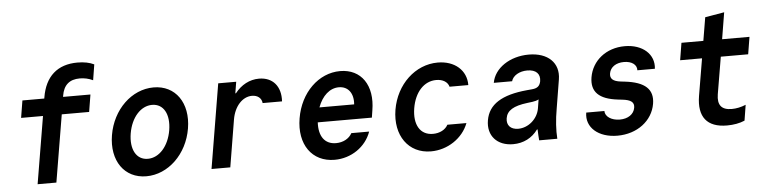

<svg xmlns="http://www.w3.org/2000/svg" viewBox="-46 -979 4892 1223"><g transform="rotate(-5 2400.0 -368.0)"><path d="M153 0H273L345 -430H520L538 -540H363L364 -547C375 -615 413 -648 479 -648C507 -648 536 -642 563 -629L579 -729C551 -743 514 -750 473 -750C345 -750 266 -680 244 -547L243 -540H103L85 -430H225Z M848 10C988 10 1111 -108 1138 -270C1165 -432 1082 -550 942 -550C802 -550 679 -432 652 -270C625 -108 708 10 848 10ZM867 -100C794 -100 755 -169 772 -271C789 -371 850 -440 923 -440C996 -440 1035 -371 1018 -269C1001 -169 940 -100 867 -100Z M1385 0 1435 -302C1449 -385 1501 -442 1562 -442C1598 -442 1623 -422 1626 -390H1750C1756 -486 1704 -547 1616 -547C1556 -547 1502 -518 1462 -467H1458L1470 -540H1355L1265 0Z M1965 -237H2311L2318 -282C2345 -441 2270 -550 2135 -550C1997 -550 1879 -435 1852 -273C1824 -108 1907 10 2052 10C2158 10 2252 -54 2286 -150H2172C2154 -116 2115 -95 2070 -95C1997 -95 1960 -149 1965 -237ZM2118 -448C2177 -448 2212 -402 2206 -331H1984C2011 -404 2060 -448 2118 -448Z M2786 -150C2770 -119 2733 -100 2690 -100C2608 -100 2568 -169 2585 -273C2602 -375 2662 -440 2740 -440C2782 -440 2813 -421 2821 -390H2941C2942 -485 2867 -550 2759 -550C2615 -550 2492 -434 2465 -274C2438 -111 2524 10 2668 10C2774 10 2872 -55 2908 -150Z M3399 -374C3393 -345 3378 -331 3343 -328L3310 -325C3148 -310 3063 -256 3046 -156C3029 -58 3091 10 3193 10C3260 10 3315 -19 3352 -70H3356C3357 -44 3358 -20 3360 0H3476C3472 -55 3476 -120 3489 -193L3519 -376C3536 -480 3464 -550 3341 -550C3220 -550 3120 -483 3104 -390H3221C3231 -426 3273 -450 3323 -450C3379 -450 3407 -421 3399 -374ZM3234 -85C3185 -85 3159 -114 3166 -158C3174 -207 3216 -233 3306 -244L3338 -248C3354 -250 3368 -254 3379 -260L3370 -204C3359 -137 3299 -85 3234 -85Z M3674 -150C3658 -56 3738 14 3860 14C3986 14 4085 -61 4103 -169C4118 -260 4065 -310 3936 -325L3910 -328C3861 -334 3841 -352 3847 -386C3854 -425 3890 -450 3941 -450C3991 -450 4024 -426 4022 -390H4134C4145 -482 4069 -550 3955 -550C3836 -550 3745 -477 3727 -371C3712 -279 3762 -229 3883 -215L3909 -212C3965 -206 3987 -189 3981 -154C3974 -113 3936 -87 3884 -87C3830 -87 3790 -114 3790 -150Z M4519 -193 4559 -430H4734L4752 -540H4577L4605 -710L4482 -689L4457 -540H4317L4299 -430H4439L4399 -193C4377 -60 4433 10 4561 10C4602 10 4642 3 4674 -11L4690 -111C4659 -98 4628 -92 4600 -92C4534 -92 4508 -125 4519 -193Z"/></g></svg>

Font: CommitMono
Style: Bold Italic
Weight: 700
Monospace: yes
Designer: Eigil Nikolajsen
Foundry: Eigil Nikolajsen
Version: Version 1.143